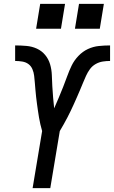

<svg xmlns="http://www.w3.org/2000/svg" viewBox="-20 -969 587 989"><path d="M148 0 197 -294Q192 -311 188 -328.5Q184 -346 181 -363.5Q178 -381 175.5 -398.5Q173 -416 170.5 -434Q168 -452 166 -470Q164 -488 162.5 -506Q161 -524 159.5 -542Q158 -560 156 -578Q154 -596 147 -612.5Q140 -629 126.5 -639Q113 -649 94.5 -652Q76 -655 58 -655V-735Q87 -735 116 -732.5Q145 -730 170 -718.5Q195 -707 212.5 -686Q230 -665 238 -638Q246 -611 247 -582Q248 -553 249.5 -524.5Q251 -496 253.5 -467.5Q256 -439 259 -411Q271 -438 282.5 -465.5Q294 -493 305 -520.5Q316 -548 326 -576Q336 -604 349 -631Q362 -658 384 -681Q406 -704 433 -716.5Q460 -729 489 -732Q518 -735 547 -735V-655Q528 -655 509 -652Q490 -649 472.5 -639Q455 -629 443 -612.5Q431 -596 423 -578Q415 -560 407.5 -542Q400 -524 392.5 -506Q385 -488 377 -470Q369 -452 361 -434Q353 -416 344.5 -398.5Q336 -381 327 -363.5Q318 -346 308 -328.5Q298 -311 288 -294L239 0ZM366 -821 387 -949H515L494 -821ZM166 -821 187 -949H315L294 -821Z"/></svg>

Font: Iosevka SS04 Medium
Style: Italic
Weight: 500
Italic angle: -9°
Monospace: yes
Designer: Belleve Invis
Foundry: Belleve Invis
Version: Version 19.0.0; ttfautohint (v1.8.4)